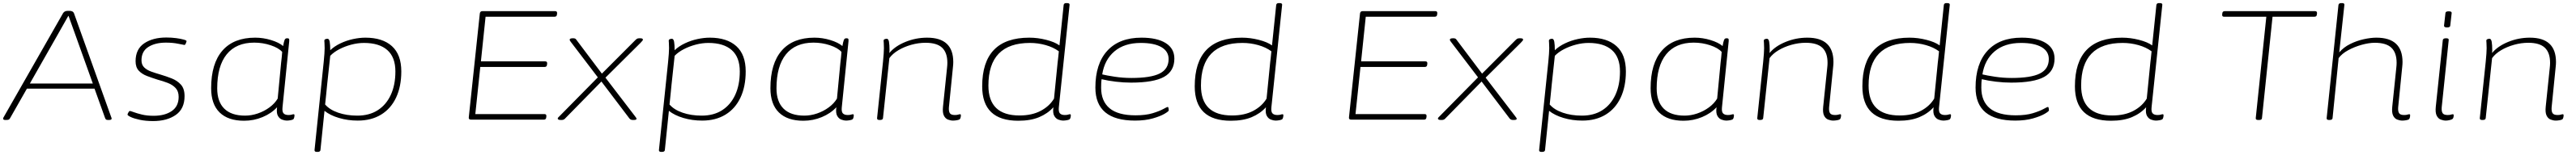

<svg xmlns="http://www.w3.org/2000/svg" viewBox="-28 -772 16566 1000"><path d="M6 2Q-8 2 -8 -7Q-8 -11 -4 -17L377 -686Q386 -702 408 -702H419Q442 -702 448 -686L687 -17Q688 -15 689 -12Q690 -9 690 -7Q690 2 673 2H668Q658 2 654.5 -0.5Q651 -3 648 -10L580 -200H145L37 -10Q33 -2 27.5 0Q22 2 11 2ZM345 -552 164 -233H569L455 -552L413 -669H411Z M957 9Q909 9 871.5 1Q834 -7 813 -17Q792 -27 792 -33Q793 -38 798 -47Q803 -56 807 -56Q812 -56 832 -48.5Q852 -41 884.5 -33Q917 -25 960 -25Q1032 -25 1076.5 -55.5Q1121 -86 1121 -147Q1121 -183 1101.5 -204Q1082 -225 1051 -237Q1020 -249 986 -258Q951 -269 918 -281.5Q885 -294 864.5 -316Q844 -338 844 -377Q844 -455 899.5 -492.5Q955 -530 1042 -530Q1075 -530 1105 -526Q1135 -522 1154 -516.5Q1173 -511 1172 -506Q1171 -501 1167 -491.5Q1163 -482 1158 -482Q1154 -482 1119 -489.5Q1084 -497 1039 -497Q970 -497 926 -469Q882 -441 882 -383Q882 -354 899.5 -337Q917 -320 945 -310Q973 -300 1004 -291Q1041 -280 1076.5 -266Q1112 -252 1135.5 -226Q1159 -200 1159 -152Q1159 -70 1102.5 -30.5Q1046 9 957 9Z M1542 7Q1439 7 1384.5 -46.5Q1330 -100 1330 -203Q1330 -362 1402.5 -445.5Q1475 -529 1613 -529Q1665 -529 1715.5 -513.5Q1766 -498 1793 -475Q1798 -504 1802.5 -514.5Q1807 -525 1817 -525H1820Q1830 -525 1831.5 -519.5Q1833 -514 1832 -504L1789 -80Q1786 -51 1796 -40.5Q1806 -30 1827 -30Q1841 -30 1848.5 -32.5Q1856 -35 1861 -35Q1866 -35 1866 -28Q1866 -21 1864 -13.5Q1862 -6 1859 -3Q1855 1 1841 3.5Q1827 6 1816 6Q1804 6 1787 0Q1770 -6 1759.5 -24.5Q1749 -43 1754 -80Q1717 -40 1660.5 -16.5Q1604 7 1542 7ZM1548 -26Q1589 -26 1630 -40Q1671 -54 1705 -79Q1739 -104 1758 -136L1780 -367Q1782 -381 1784 -402.5Q1786 -424 1787 -437Q1764 -463 1713 -480Q1662 -497 1607 -497Q1491 -497 1430 -421.5Q1369 -346 1369 -202Q1369 -116 1414.5 -71Q1460 -26 1548 -26Z M2010 208Q1994 208 1995 196L2054 -373Q2057 -402 2058.5 -425.5Q2060 -449 2060 -461Q2060 -482 2059 -494Q2058 -506 2058 -509Q2058 -517 2065.5 -519.5Q2073 -522 2078 -522Q2089 -522 2092.5 -502.5Q2096 -483 2096 -448Q2123 -474 2162 -492.5Q2201 -511 2243 -520Q2285 -529 2322 -529Q2432 -529 2492.5 -474.5Q2553 -420 2553 -311Q2553 -214 2519.5 -142.5Q2486 -71 2423 -32.5Q2360 6 2273 6Q2209 6 2152 -11Q2095 -28 2059 -57L2033 196Q2032 208 2014 208ZM2270 -26Q2347 -26 2401.5 -61Q2456 -96 2485.5 -160Q2515 -224 2515 -311Q2515 -403 2463 -449Q2411 -495 2313 -495Q2273 -495 2231.5 -484Q2190 -473 2154.5 -454.5Q2119 -436 2096 -412L2076 -226Q2073 -198 2070 -164.5Q2067 -131 2063 -98Q2092 -64 2147 -45Q2202 -26 2270 -26Z M3002 0Q2985 0 2987 -15L3058 -685Q3060 -700 3074 -700H3543Q3556 -700 3555 -686L3554 -678Q3553 -664 3538 -664H3095L3065 -376H3479Q3492 -376 3491 -362L3490 -354Q3489 -340 3474 -340H3061L3029 -36H3474Q3487 -36 3486 -22L3485 -14Q3484 0 3469 0Z M3578 2Q3567 2 3563 -1Q3559 -4 3559 -7Q3559 -11 3563.5 -15.5Q3568 -20 3575 -27L3817 -273L3646 -498Q3642 -503 3639 -507.5Q3636 -512 3636 -516Q3636 -521 3641.5 -523Q3647 -525 3654 -525H3660Q3672 -525 3677 -518L3843 -297L4056 -511Q4064 -519 4069 -522Q4074 -525 4083 -525H4091Q4101 -525 4104 -522Q4107 -519 4107 -516Q4107 -511 4091 -495L3866 -271L4054 -25Q4066 -10 4066 -6Q4066 2 4048 2H4041Q4028 2 4020 -8L3840 -246L3606 -7Q3598 2 3584 2Z M4225 208Q4209 208 4210 196L4269 -373Q4272 -402 4273.5 -425.5Q4275 -449 4275 -461Q4275 -482 4274 -494Q4273 -506 4273 -509Q4273 -517 4280.5 -519.5Q4288 -522 4293 -522Q4304 -522 4307.5 -502.5Q4311 -483 4311 -448Q4338 -474 4377 -492.5Q4416 -511 4458 -520Q4500 -529 4537 -529Q4647 -529 4707.5 -474.5Q4768 -420 4768 -311Q4768 -214 4734.5 -142.5Q4701 -71 4638 -32.5Q4575 6 4488 6Q4424 6 4367 -11Q4310 -28 4274 -57L4248 196Q4247 208 4229 208ZM4485 -26Q4562 -26 4616.5 -61Q4671 -96 4700.5 -160Q4730 -224 4730 -311Q4730 -403 4678 -449Q4626 -495 4528 -495Q4488 -495 4446.5 -484Q4405 -473 4369.5 -454.5Q4334 -436 4311 -412L4291 -226Q4288 -198 4285 -164.5Q4282 -131 4278 -98Q4307 -64 4362 -45Q4417 -26 4485 -26Z M5139 7Q5036 7 4981.5 -46.5Q4927 -100 4927 -203Q4927 -362 4999.5 -445.5Q5072 -529 5210 -529Q5262 -529 5312.5 -513.5Q5363 -498 5390 -475Q5395 -504 5399.5 -514.5Q5404 -525 5414 -525H5417Q5427 -525 5428.5 -519.5Q5430 -514 5429 -504L5386 -80Q5383 -51 5393 -40.5Q5403 -30 5424 -30Q5438 -30 5445.5 -32.5Q5453 -35 5458 -35Q5463 -35 5463 -28Q5463 -21 5461 -13.5Q5459 -6 5456 -3Q5452 1 5438 3.5Q5424 6 5413 6Q5401 6 5384 0Q5367 -6 5356.5 -24.5Q5346 -43 5351 -80Q5314 -40 5257.5 -16.5Q5201 7 5139 7ZM5145 -26Q5186 -26 5227 -40Q5268 -54 5302 -79Q5336 -104 5355 -136L5377 -367Q5379 -381 5381 -402.5Q5383 -424 5384 -437Q5361 -463 5310 -480Q5259 -497 5204 -497Q5088 -497 5027 -421.5Q4966 -346 4966 -202Q4966 -116 5011.5 -71Q5057 -26 5145 -26Z M6102 6Q6086 6 6069 -0.5Q6052 -7 6042.5 -26.5Q6033 -46 6037 -84L6063 -335Q6064 -343 6064.5 -351.5Q6065 -360 6065 -367Q6065 -432 6031.5 -464Q5998 -496 5925 -496Q5879 -496 5833 -483Q5787 -470 5750 -448Q5713 -426 5692 -397L5651 -10Q5650 2 5632 2H5628Q5612 2 5613 -10L5651 -373Q5654 -402 5655.5 -425.5Q5657 -449 5657 -461Q5657 -482 5656 -494Q5655 -506 5655 -509Q5655 -517 5662.5 -519.5Q5670 -522 5675 -522Q5686 -522 5689.5 -502.5Q5693 -483 5693 -447Q5693 -437 5692 -430Q5728 -474 5795 -501.5Q5862 -529 5935 -529Q6103 -529 6103 -372Q6103 -365 6102.5 -356.5Q6102 -348 6101 -340L6075 -80Q6073 -55 6080.5 -42.5Q6088 -30 6113 -30Q6127 -30 6134.5 -32.5Q6142 -35 6147 -35Q6152 -35 6152 -28Q6152 -21 6150 -13.5Q6148 -6 6145 -3Q6141 1 6127 3.5Q6113 6 6102 6Z M6521 7Q6289 7 6289 -215Q6289 -529 6592 -529Q6646 -529 6701 -515Q6756 -501 6786 -479L6813 -740Q6815 -752 6829 -752H6835Q6853 -752 6851 -740L6782 -80Q6779 -51 6789 -40.5Q6799 -30 6820 -30Q6834 -30 6841.5 -32.5Q6849 -35 6854 -35Q6859 -35 6859 -28Q6859 -21 6857 -13.5Q6855 -6 6852 -3Q6848 1 6834 3.5Q6820 6 6809 6Q6797 6 6780 0Q6763 -6 6752.5 -24.5Q6742 -43 6747 -80Q6710 -39 6655 -16Q6600 7 6521 7ZM6529 -27Q6609 -27 6665.5 -57Q6722 -87 6751 -136L6774 -367Q6776 -381 6778 -401.5Q6780 -422 6782 -441Q6747 -467 6697.5 -481Q6648 -495 6596 -495Q6329 -495 6329 -220Q6329 -27 6529 -27Z M7272 6Q7017 6 7017 -207Q7017 -361 7094 -445Q7171 -529 7313 -529Q7414 -529 7469.5 -494Q7525 -459 7525 -394Q7525 -313 7458.5 -276Q7392 -239 7246 -239Q7199 -239 7148.5 -245Q7098 -251 7057 -261Q7055 -248 7054.5 -234Q7054 -220 7054 -206Q7054 -119 7108.5 -73.5Q7163 -28 7275 -28Q7341 -28 7385 -41.5Q7429 -55 7453.5 -68.5Q7478 -82 7482 -82Q7486 -82 7487.5 -74Q7489 -66 7489 -60Q7489 -54 7462 -38Q7435 -22 7386 -8Q7337 6 7272 6ZM7249 -269Q7374 -269 7431 -298Q7488 -327 7488 -391Q7488 -441 7441.5 -468Q7395 -495 7309 -495Q7204 -495 7140 -441Q7076 -387 7061 -292Q7089 -285 7141.5 -277Q7194 -269 7249 -269Z M7888 7Q7656 7 7656 -215Q7656 -529 7959 -529Q8013 -529 8068 -515Q8123 -501 8153 -479L8180 -740Q8182 -752 8196 -752H8202Q8220 -752 8218 -740L8149 -80Q8146 -51 8156 -40.5Q8166 -30 8187 -30Q8201 -30 8208.5 -32.5Q8216 -35 8221 -35Q8226 -35 8226 -28Q8226 -21 8224 -13.5Q8222 -6 8219 -3Q8215 1 8201 3.5Q8187 6 8176 6Q8164 6 8147 0Q8130 -6 8119.5 -24.5Q8109 -43 8114 -80Q8077 -39 8022 -16Q7967 7 7888 7ZM7896 -27Q7976 -27 8032.5 -57Q8089 -87 8118 -136L8141 -367Q8143 -381 8145 -401.5Q8147 -422 8149 -441Q8114 -467 8064.5 -481Q8015 -495 7963 -495Q7696 -495 7696 -220Q7696 -27 7896 -27Z M8663 0Q8646 0 8648 -15L8719 -685Q8721 -700 8735 -700H9204Q9217 -700 9216 -686L9215 -678Q9214 -664 9199 -664H8756L8726 -376H9140Q9153 -376 9152 -362L9151 -354Q9150 -340 9135 -340H8722L8690 -36H9135Q9148 -36 9147 -22L9146 -14Q9145 0 9130 0Z M9239 2Q9228 2 9224 -1Q9220 -4 9220 -7Q9220 -11 9224.5 -15.5Q9229 -20 9236 -27L9478 -273L9307 -498Q9303 -503 9300 -507.5Q9297 -512 9297 -516Q9297 -521 9302.5 -523Q9308 -525 9315 -525H9321Q9333 -525 9338 -518L9504 -297L9717 -511Q9725 -519 9730 -522Q9735 -525 9744 -525H9752Q9762 -525 9765 -522Q9768 -519 9768 -516Q9768 -511 9752 -495L9527 -271L9715 -25Q9727 -10 9727 -6Q9727 2 9709 2H9702Q9689 2 9681 -8L9501 -246L9267 -7Q9259 2 9245 2Z M9886 208Q9870 208 9871 196L9930 -373Q9933 -402 9934.5 -425.5Q9936 -449 9936 -461Q9936 -482 9935 -494Q9934 -506 9934 -509Q9934 -517 9941.5 -519.5Q9949 -522 9954 -522Q9965 -522 9968.5 -502.5Q9972 -483 9972 -448Q9999 -474 10038 -492.5Q10077 -511 10119 -520Q10161 -529 10198 -529Q10308 -529 10368.5 -474.5Q10429 -420 10429 -311Q10429 -214 10395.5 -142.5Q10362 -71 10299 -32.5Q10236 6 10149 6Q10085 6 10028 -11Q9971 -28 9935 -57L9909 196Q9908 208 9890 208ZM10146 -26Q10223 -26 10277.5 -61Q10332 -96 10361.5 -160Q10391 -224 10391 -311Q10391 -403 10339 -449Q10287 -495 10189 -495Q10149 -495 10107.5 -484Q10066 -473 10030.5 -454.5Q9995 -436 9972 -412L9952 -226Q9949 -198 9946 -164.5Q9943 -131 9939 -98Q9968 -64 10023 -45Q10078 -26 10146 -26Z M10800 7Q10697 7 10642.5 -46.5Q10588 -100 10588 -203Q10588 -362 10660.5 -445.5Q10733 -529 10871 -529Q10923 -529 10973.5 -513.5Q11024 -498 11051 -475Q11056 -504 11060.5 -514.5Q11065 -525 11075 -525H11078Q11088 -525 11089.5 -519.5Q11091 -514 11090 -504L11047 -80Q11044 -51 11054 -40.5Q11064 -30 11085 -30Q11099 -30 11106.5 -32.5Q11114 -35 11119 -35Q11124 -35 11124 -28Q11124 -21 11122 -13.5Q11120 -6 11117 -3Q11113 1 11099 3.5Q11085 6 11074 6Q11062 6 11045 0Q11028 -6 11017.5 -24.5Q11007 -43 11012 -80Q10975 -40 10918.5 -16.5Q10862 7 10800 7ZM10806 -26Q10847 -26 10888 -40Q10929 -54 10963 -79Q10997 -104 11016 -136L11038 -367Q11040 -381 11042 -402.5Q11044 -424 11045 -437Q11022 -463 10971 -480Q10920 -497 10865 -497Q10749 -497 10688 -421.5Q10627 -346 10627 -202Q10627 -116 10672.5 -71Q10718 -26 10806 -26Z M11763 6Q11747 6 11730 -0.5Q11713 -7 11703.5 -26.5Q11694 -46 11698 -84L11724 -335Q11725 -343 11725.5 -351.5Q11726 -360 11726 -367Q11726 -432 11692.5 -464Q11659 -496 11586 -496Q11540 -496 11494 -483Q11448 -470 11411 -448Q11374 -426 11353 -397L11312 -10Q11311 2 11293 2H11289Q11273 2 11274 -10L11312 -373Q11315 -402 11316.5 -425.5Q11318 -449 11318 -461Q11318 -482 11317 -494Q11316 -506 11316 -509Q11316 -517 11323.5 -519.5Q11331 -522 11336 -522Q11347 -522 11350.5 -502.5Q11354 -483 11354 -447Q11354 -437 11353 -430Q11389 -474 11456 -501.5Q11523 -529 11596 -529Q11764 -529 11764 -372Q11764 -365 11763.5 -356.5Q11763 -348 11762 -340L11736 -80Q11734 -55 11741.5 -42.5Q11749 -30 11774 -30Q11788 -30 11795.5 -32.5Q11803 -35 11808 -35Q11813 -35 11813 -28Q11813 -21 11811 -13.5Q11809 -6 11806 -3Q11802 1 11788 3.5Q11774 6 11763 6Z M12182 7Q11950 7 11950 -215Q11950 -529 12253 -529Q12307 -529 12362 -515Q12417 -501 12447 -479L12474 -740Q12476 -752 12490 -752H12496Q12514 -752 12512 -740L12443 -80Q12440 -51 12450 -40.5Q12460 -30 12481 -30Q12495 -30 12502.5 -32.5Q12510 -35 12515 -35Q12520 -35 12520 -28Q12520 -21 12518 -13.5Q12516 -6 12513 -3Q12509 1 12495 3.5Q12481 6 12470 6Q12458 6 12441 0Q12424 -6 12413.5 -24.5Q12403 -43 12408 -80Q12371 -39 12316 -16Q12261 7 12182 7ZM12190 -27Q12270 -27 12326.5 -57Q12383 -87 12412 -136L12435 -367Q12437 -381 12439 -401.5Q12441 -422 12443 -441Q12408 -467 12358.5 -481Q12309 -495 12257 -495Q11990 -495 11990 -220Q11990 -27 12190 -27Z M12933 6Q12678 6 12678 -207Q12678 -361 12755 -445Q12832 -529 12974 -529Q13075 -529 13130.5 -494Q13186 -459 13186 -394Q13186 -313 13119.5 -276Q13053 -239 12907 -239Q12860 -239 12809.5 -245Q12759 -251 12718 -261Q12716 -248 12715.5 -234Q12715 -220 12715 -206Q12715 -119 12769.5 -73.5Q12824 -28 12936 -28Q13002 -28 13046 -41.5Q13090 -55 13114.5 -68.5Q13139 -82 13143 -82Q13147 -82 13148.5 -74Q13150 -66 13150 -60Q13150 -54 13123 -38Q13096 -22 13047 -8Q12998 6 12933 6ZM12910 -269Q13035 -269 13092 -298Q13149 -327 13149 -391Q13149 -441 13102.5 -468Q13056 -495 12970 -495Q12865 -495 12801 -441Q12737 -387 12722 -292Q12750 -285 12802.5 -277Q12855 -269 12910 -269Z M13549 7Q13317 7 13317 -215Q13317 -529 13620 -529Q13674 -529 13729 -515Q13784 -501 13814 -479L13841 -740Q13843 -752 13857 -752H13863Q13881 -752 13879 -740L13810 -80Q13807 -51 13817 -40.5Q13827 -30 13848 -30Q13862 -30 13869.5 -32.5Q13877 -35 13882 -35Q13887 -35 13887 -28Q13887 -21 13885 -13.5Q13883 -6 13880 -3Q13876 1 13862 3.5Q13848 6 13837 6Q13825 6 13808 0Q13791 -6 13780.5 -24.5Q13770 -43 13775 -80Q13738 -39 13683 -16Q13628 7 13549 7ZM13557 -27Q13637 -27 13693.5 -57Q13750 -87 13779 -136L13802 -367Q13804 -381 13806 -401.5Q13808 -422 13810 -441Q13775 -467 13725.5 -481Q13676 -495 13624 -495Q13357 -495 13357 -220Q13357 -27 13557 -27Z M14495 2Q14479 2 14480 -10L14548 -664H14276Q14263 -664 14264 -678L14265 -686Q14266 -700 14281 -700H14862Q14875 -700 14874 -686L14873 -678Q14872 -664 14857 -664H14588L14520 -10Q14519 2 14503 2Z M15423 6Q15407 6 15390 -0.5Q15373 -7 15363.5 -26.5Q15354 -46 15358 -84L15384 -335Q15385 -343 15385.5 -351.5Q15386 -360 15386 -367Q15386 -432 15352.5 -464Q15319 -496 15246 -496Q15208 -496 15161.5 -483Q15115 -470 15074.5 -448Q15034 -426 15013 -397L14974 -10Q14973 2 14955 2H14951Q14935 2 14936 -10L15012 -740Q15014 -752 15030 -752H15035Q15052 -752 15050 -740L15017 -434Q15045 -467 15087 -488Q15129 -509 15174.5 -519Q15220 -529 15256 -529Q15424 -529 15424 -372Q15424 -365 15423.5 -356.5Q15423 -348 15422 -340L15396 -80Q15394 -55 15401.5 -42.5Q15409 -30 15434 -30Q15448 -30 15455.5 -32.5Q15463 -35 15468 -35Q15473 -35 15473 -28Q15473 -21 15471 -13.5Q15469 -6 15466 -3Q15462 1 15448 3.5Q15434 6 15423 6Z M15703 6Q15687 6 15670 -0.5Q15653 -7 15643.5 -26.5Q15634 -46 15638 -84L15683 -513Q15685 -525 15702 -525H15706Q15723 -525 15721 -513L15676 -80Q15674 -55 15681.5 -42.5Q15689 -30 15714 -30Q15728 -30 15735.5 -32.5Q15743 -35 15748 -35Q15753 -35 15753 -28Q15753 -12 15746 -5Q15742 -1 15728 2.5Q15714 6 15703 6ZM15710 -595Q15690 -595 15691 -607L15700 -687Q15700 -699 15721 -699Q15742 -699 15740 -687L15731 -607Q15731 -595 15710 -595Z M16410 6Q16394 6 16377 -0.5Q16360 -7 16350.5 -26.5Q16341 -46 16345 -84L16371 -335Q16372 -343 16372.5 -351.5Q16373 -360 16373 -367Q16373 -432 16339.5 -464Q16306 -496 16233 -496Q16187 -496 16141 -483Q16095 -470 16058 -448Q16021 -426 16000 -397L15959 -10Q15958 2 15940 2H15936Q15920 2 15921 -10L15959 -373Q15962 -402 15963.5 -425.5Q15965 -449 15965 -461Q15965 -482 15964 -494Q15963 -506 15963 -509Q15963 -517 15970.5 -519.5Q15978 -522 15983 -522Q15994 -522 15997.5 -502.5Q16001 -483 16001 -447Q16001 -437 16000 -430Q16036 -474 16103 -501.5Q16170 -529 16243 -529Q16411 -529 16411 -372Q16411 -365 16410.5 -356.5Q16410 -348 16409 -340L16383 -80Q16381 -55 16388.5 -42.5Q16396 -30 16421 -30Q16435 -30 16442.5 -32.5Q16450 -35 16455 -35Q16460 -35 16460 -28Q16460 -21 16458 -13.5Q16456 -6 16453 -3Q16449 1 16435 3.5Q16421 6 16410 6Z"/></svg>

Font: Asap Expanded Expanded Thin
Style: Italic
Weight: 100
Width: 7
Italic angle: -6°
Designer: Pablo Cosgaya
Foundry: Omnibus-Type
Version: Version 3.001; ttfautohint (v1.8.4.7-5d5b)